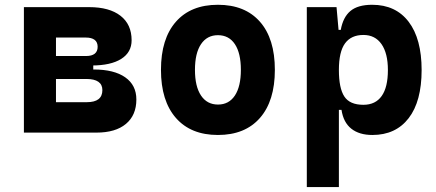

<svg xmlns="http://www.w3.org/2000/svg" viewBox="-20 -547 1798 792"><path d="M204.1 0V-125.5H338.4Q370.1 -125.5 386.2 -137.9Q402.3 -150.4 402.3 -175.3Q402.3 -198.2 385.7 -209.7Q369.1 -221.2 336.9 -221.2H173.8V-260.3H367.2Q450.7 -260.3 496.6 -228Q542.5 -195.8 542.5 -136.7Q542.5 -71.8 499.5 -35.9Q456.5 0 377.9 0ZM78.6 0V-517.6H210.9V0ZM150.4 -243.2V-291H364.7V-243.2ZM173.8 -276.9V-315.9H335Q358.4 -315.9 370.6 -325.4Q382.8 -335 382.8 -354Q382.8 -373 370.4 -382.6Q357.9 -392.1 334 -392.1H204.1V-517.6H347.7Q431.2 -517.6 477.1 -481.9Q522.9 -446.3 522.9 -380.9Q522.9 -331.1 480 -304Q437 -276.9 358.4 -276.9Z M878.9 9.8Q767.1 9.8 705.6 -60.5Q644 -130.9 644 -258.8Q644 -387.2 705.6 -457.3Q767.1 -527.3 878.9 -527.3Q990.8 -527.3 1052.3 -457.3Q1113.8 -387.2 1113.8 -258.8Q1113.8 -130.9 1052.3 -60.5Q990.8 9.8 878.9 9.8ZM879.2 -115.7Q924.3 -115.7 949 -153.1Q973.6 -190.5 973.6 -258.9Q973.6 -327.6 949 -364.7Q924.3 -401.9 878.9 -401.9Q834 -401.9 809.1 -364.7Q784.2 -327.5 784.2 -258.8Q784.2 -190.4 809.1 -153.1Q834 -115.7 879.2 -115.7Z M1245.6 224.6V-517.6H1368.2L1377.9 -408.2V224.6ZM1516.1 9.8Q1461.9 9.8 1429.2 -16.1Q1396.5 -42 1388.7 -93.8H1342.8L1377.9 -258.3Q1377.9 -183.1 1400.4 -148.9Q1422.9 -114.7 1479 -114.7Q1528.8 -114.7 1554.4 -150.9Q1580.1 -187 1580.1 -258.3Q1580.1 -327.1 1553.7 -365Q1527.3 -402.8 1479 -402.8Q1428.7 -402.8 1403.3 -368.2Q1377.9 -333.5 1377.9 -258.3L1347.7 -423.8H1385.7Q1395 -476.1 1425.5 -501.7Q1456.1 -527.3 1515.1 -527.3Q1612.3 -527.3 1665.8 -457Q1719.2 -386.7 1719.2 -258.3Q1719.2 -128.9 1665.8 -59.6Q1612.3 9.8 1516.1 9.8Z"/></svg>

Font: Cascadia Mono PL
Style: Regular
Weight: 400
Monospace: yes
Designer: Aaron Bell
Foundry: Saja Typeworks
Version: Version 2102.003